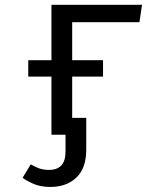

<svg xmlns="http://www.w3.org/2000/svg" viewBox="-20 -546 640 778"><path d="M240 -68.5H329.5V0H240ZM184 211.5Q145.5 211.5 117.8 199.8Q90 188 71.5 174.5L104.5 120Q122 130 138.5 136.2Q155 142.5 180.5 142.5Q210 142.5 227.8 125Q245.5 107.5 245.5 67.5V-1H329.5V60.5Q329.5 135.5 289.5 173.5Q249.5 211.5 184 211.5ZM272.5 0H188.5V-526.5H555.5L545 -456H272.5ZM397.5 -302V-235.5H94.5V-302H188.5Z"/></svg>

Font: Fast_Mono
Style: Regular
Weight: 400
Monospace: yes
Designer: Carrois Corporate, Edenspiekermann AG, Nikita Prokopov
Foundry: Carrois Corporate, Edenspiekermann AG, Nikita Prokopov
Version: Version 5.002